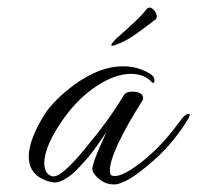

<svg xmlns="http://www.w3.org/2000/svg" viewBox="-20 -476 521 507"><path d="M280 11Q260 11 243.5 -2Q227 -15 224 -27Q221 -41 261 -127L238 -94Q223 -72 208 -55Q193 -38 180 -25Q142 11 116 5Q56 -9 56 -63Q56 -106 97 -173Q110 -193 130 -213Q150 -233 176 -252Q243 -301 305 -301Q343 -301 377 -281Q388 -273 388 -264Q388 -257 384 -257Q383 -257 382 -258Q361 -281 326 -281Q285 -281 237 -250Q189 -219 151 -167Q97 -92 97 -45Q97 -18 116 -11Q140 -1 218 -100Q250 -139 271.5 -170Q293 -201 306 -223Q312 -234 328 -234Q358 -234 358 -216Q358 -213 357 -212Q270 -74 270 -25Q270 -13 277 -12Q298 -6 347 -43Q406 -87 458 -160Q469 -175 478 -175Q481 -175 481 -173Q481 -168 472 -154Q451 -121 425.5 -92Q400 -63 369 -38Q325 -1 297 8Q290 11 280 11ZM276 -355Q274 -355 274 -357Q274 -361 289 -376Q312 -396 334.5 -417Q357 -438 367 -452Q371 -456 375 -456Q381 -456 387.5 -448Q394 -440 394 -432Q394 -428 391 -425Q368 -407 343 -389Q318 -371 299 -363Q280 -355 276 -355Z"/></svg>

Font: Ephesis
Style: Regular
Weight: 400
Designer: Robert E. Leuschke
Foundry: Robert E. Leuschke
Version: Version 1.010; ttfautohint (v1.8.3)